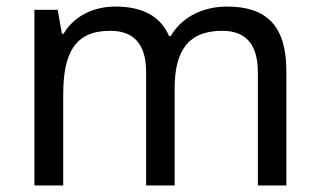

<svg xmlns="http://www.w3.org/2000/svg" viewBox="-20 -566 975 586"><path d="M673 -546C603 -546 537 -517 501 -456H496C470 -517 414 -546 332 -546C268 -546 207 -519 174 -463H169L156 -536H85V0H173V-278C173 -403 208 -472 316 -472C391 -472 426 -429 426 -345V0H513V-296C513 -410 554 -472 658 -472C732 -472 767 -429 767 -345V0H854V-349C854 -487 794 -546 673 -546Z"/></svg>

Font: Noto Sans Bengali
Style: Regular
Weight: 400
Designer: Jelle Bosma - Monotype Design Team
Foundry: Monotype Imaging Inc.
Version: Version 2.003